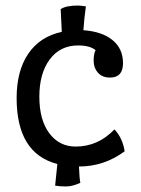

<svg xmlns="http://www.w3.org/2000/svg" viewBox="-20 -665 510 693"><path d="M325 -484Q304 -501 262 -501Q197 -501 159.5 -450.5Q122 -400 122 -316Q122 -232 158 -184Q194 -136 253 -136Q334 -136 393 -198Q422 -168 430 -119Q356 -64 265 -64Q267 -17 270 -5Q241 8 218.5 8Q196 8 179 5L187 -73Q40 -111 40 -311Q40 -409 82 -471Q124 -533 203 -550Q203 -561 199 -632Q218 -645 261 -645Q270 -645 290 -642Q284 -600 281 -556Q349 -551 386.5 -520Q424 -489 424 -437Q424 -385 377 -385Q349 -385 333.5 -402.5Q318 -420 318 -445.5Q318 -471 325 -484Z"/></svg>

Font: Port Lligat Slab
Style: Regular
Weight: 400
Designer: Dario Muhafara, Eduardo Rodriguez Tunni
Foundry: Tipo
Version: Version 1.002